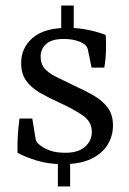

<svg xmlns="http://www.w3.org/2000/svg" viewBox="-20 -594 464 690"><path d="M232 -18V76H188V-18ZM200 -574H245V-480H200ZM386 -143Q386 -105 366.5 -73.5Q347 -42 307.5 -23Q268 -4 205 -4Q154 -4 110.5 -17.5Q67 -31 43 -45Q42 -75 44 -106.5Q46 -138 50 -168H96L108 -95Q109 -89 112 -84Q115 -79 122 -74Q137 -61 159.5 -53Q182 -45 216 -45Q261 -45 285.5 -66.5Q310 -88 310 -120Q310 -156 279 -178Q248 -200 194 -225Q154 -243 123 -261Q92 -279 74 -304Q56 -329 56 -368Q56 -422 97.5 -458Q139 -494 224 -494Q260 -494 297 -486.5Q334 -479 360 -468Q364 -405 355 -351H309L296 -415Q295 -420 292 -425.5Q289 -431 282 -436Q272 -443 253 -448.5Q234 -454 209 -454Q166 -454 146 -436Q126 -418 126 -391Q126 -364 140.5 -347.5Q155 -331 181.5 -318Q208 -305 245 -287Q287 -268 318.5 -249.5Q350 -231 368 -206Q386 -181 386 -143Z"/></svg>

Font: Yrsa
Style: Regular
Weight: 400
Designer: Anna Giedrys (Yrsa+Rasa design), David Brezina (Yrsa art-direction, Rasa art-direction, design)
Foundry: Rosetta Type Foundry
Version: Version 2.004